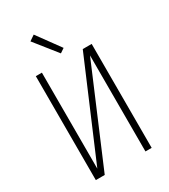

<svg xmlns="http://www.w3.org/2000/svg" viewBox="-229 -1069 1034 1176"><g transform="rotate(-30 288.0 -481.0)"><path d="M91 0H154L442 -679V0H486V-735H423L134 -56V-735H91ZM294 -779 325 -800 207 -962 169 -936Z"/></g></svg>

Font: Iosevka Sparkle Extralight
Style: Regular
Weight: 200
Designer: Belleve Invis
Foundry: Belleve Invis
Version: Version 4.5.0; ttfautohint (v1.8.3)